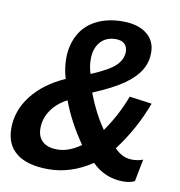

<svg xmlns="http://www.w3.org/2000/svg" viewBox="-86 -734 763 814"><g transform="rotate(10 295.5 -327.0)"><path d="M181.6 -380.4Q168.5 -422.9 168.5 -467.8Q168.5 -522.9 192.6 -568.4Q216.8 -613.8 265.1 -638.2Q313.5 -662.6 378.4 -662.6Q443.4 -662.6 481.2 -633.3Q519 -604 519 -552.7Q519 -510.7 497.8 -476.1Q476.6 -441.4 432.1 -410.2Q387.7 -378.9 302.2 -342.8Q333.5 -259.8 378.4 -195.3Q430.7 -270 461.9 -353.5L558.6 -340.3Q515.1 -224.1 441.9 -127.9Q475.6 -92.3 517.6 -92.3Q544.9 -92.3 564.5 -100.6L545.9 -4.9Q525.4 5.4 497.6 5.4Q418 5.4 361.8 -50.8Q272 9.3 174.8 9.3Q84.5 9.3 37.6 -27.6Q-9.3 -64.5 -9.3 -134.3Q-9.3 -211.9 41.3 -276.4Q91.8 -340.8 181.6 -380.4ZM298.8 -116.7Q236.8 -205.6 205.1 -292.5Q162.1 -270.5 137.2 -234.6Q112.3 -198.7 112.3 -156.2Q112.3 -119.1 134.5 -99.4Q156.7 -79.6 197.3 -79.6Q247.6 -79.6 298.8 -116.7ZM412.6 -538.1Q412.6 -558.6 400.1 -571Q387.7 -583.5 361.8 -583.5Q320.3 -583.5 295.9 -555.9Q271.5 -528.3 271.5 -481.4Q271.5 -449.2 281.7 -419.4Q358.4 -451.7 385.5 -478.3Q412.6 -504.9 412.6 -538.1Z"/></g></svg>

Font: Liberation Mono
Style: Bold Italic
Weight: 700
Italic angle: -12°
Monospace: yes
Designer: Steve Matteson
Foundry: Ascender Corporation
Version: Version 2.1.5